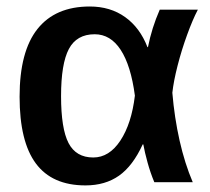

<svg xmlns="http://www.w3.org/2000/svg" viewBox="-20 -558 643 588"><path d="M417 -115.7Q386.7 -49.8 344.5 -20Q302.2 9.8 241.7 9.8Q139.6 9.8 89.8 -57.4Q40 -124.5 40 -261.7Q40 -400.4 94.7 -469.2Q149.4 -538.1 254.9 -538.1Q317.9 -538.1 363.3 -505.6Q408.7 -473.1 431.6 -413.6H433.1Q444.8 -472.7 469.2 -528.3H585.9Q569.8 -497.6 553 -451.2Q536.1 -404.8 523.9 -357.2Q511.7 -309.6 507.8 -273.9Q514.2 -197.8 530 -127.4Q545.9 -57.1 570.3 0H452.6Q440.4 -29.3 431.9 -60.3Q423.3 -91.3 418.9 -115.7ZM167 -263.7Q167 -164.1 189.9 -119.9Q212.9 -75.7 265.6 -75.7Q314.5 -75.7 348.6 -127.4Q382.8 -179.2 393.1 -265.1Q380.9 -357.4 349.6 -405.3Q318.4 -453.1 270 -453.1Q214.8 -453.1 190.9 -408Q167 -362.8 167 -263.7Z"/></svg>

Font: Arimo SemiBold
Style: Regular
Weight: 600
Designer: Steve Matteson
Foundry: Monotype Imaging Inc.
Version: Version 1.33